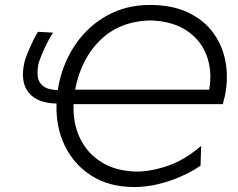

<svg xmlns="http://www.w3.org/2000/svg" viewBox="-20 -746 960 776"><path d="M523.5 10Q422.5 10 351 -35Q279.5 -80 242.2 -156.5Q205 -233 208.5 -327.5Q131 -329 96.2 -371.2Q61.5 -413.5 78 -491Q83 -513 99 -549.8Q115 -586.5 133.5 -617.5L194.5 -614Q181.5 -594.5 169.2 -570Q157 -545.5 148 -523.2Q139 -501 135.5 -488.5Q130 -461 132.5 -437.5Q135 -414 153.5 -398.8Q172 -383.5 213.5 -381.5Q215.5 -394.5 218 -407Q237.5 -499 288.2 -571Q339 -643 415 -684.5Q491 -726 586 -726Q675.5 -726 739.5 -695.8Q803.5 -665.5 841.5 -613.8Q879.5 -562 891.5 -496.2Q903.5 -430.5 889 -359L880.5 -325H277.5Q274 -249.5 302.8 -188.5Q331.5 -127.5 389.5 -91Q447.5 -54.5 531 -52.5Q590.5 -52.5 659.2 -76.2Q728 -100 793 -156.5L790.5 -76.5Q758.5 -54 714.5 -34.2Q670.5 -14.5 621 -2.2Q571.5 10 523.5 10ZM585.5 -663.5Q463.5 -659.5 385.8 -584.5Q308 -509.5 283.5 -383.5H825.5Q838.5 -458 815.5 -520.8Q792.5 -583.5 734.8 -622.2Q677 -661 585.5 -663.5Z"/></svg>

Font: Commissioner Flair Light
Style: Italic
Weight: 300
Italic angle: -12°
Designer: Kostas Bartsokas
Foundry: Kostas Bartsokas
Version: Version 1.000; ttfautohint (v1.8.3)